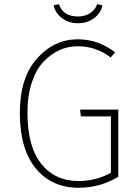

<svg xmlns="http://www.w3.org/2000/svg" viewBox="-20 -879 649 909"><path d="M348 -693Q445 -693 525 -631L504 -607Q435 -660 348 -660Q303 -660 262.5 -642Q222 -624 187 -588Q152 -552 131 -489.5Q110 -427 110 -345Q110 -186 175 -104Q240 -22 352 -22Q435 -22 505 -61V-328H363L359 -360H540V-42Q453 10 352 10Q225 10 149.5 -81.5Q74 -173 74 -345Q74 -512 155.5 -602.5Q237 -693 348 -693ZM349 -769Q305 -769 273 -793.5Q241 -818 234 -854L259 -859Q279 -801 349 -801Q383 -801 407 -817Q431 -833 440 -859L465 -854Q458 -818 426 -793.5Q394 -769 349 -769Z"/></svg>

Font: FiraSans
Style: Regular
Weight: 200
Designer: Carrois Corporate & Edenspiekermann AG
Foundry: Carrois Corporate GbR & Edenspiekermann AG
Version: Version 3.106;PS 003.106;hotconv 1.0.70;makeotf.lib2.5.58329